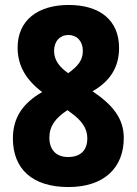

<svg xmlns="http://www.w3.org/2000/svg" viewBox="-20 -744 552 774"><path d="M257 -724C132 -724 51 -662 51 -552C51 -478 86 -421 150 -373C72 -328 32 -270 32 -186C32 -64 109 10 256 10C399 10 479 -67 479 -188C479 -268 432 -323 353 -376C423 -416 460 -472 460 -551C460 -662 383 -724 257 -724ZM256 -603C289 -603 314 -579 314 -539C314 -501 294 -477 255 -449C219 -474 198 -502 198 -539C198 -578 222 -603 256 -603ZM179 -189C179 -235 203 -268 252 -300L264 -291C309 -259 332 -227 332 -187C332 -139 306 -111 254 -111C205 -111 179 -142 179 -189Z"/></svg>

Font: Noto Sans Georgian Condensed ExtraBold
Style: Regular
Weight: 800
Width: 3
Designer: Monotype Design Team, Akaki Razmadze
Foundry: Google LLC
Version: Version 2.005